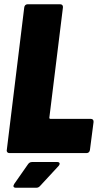

<svg xmlns="http://www.w3.org/2000/svg" viewBox="-20 -720 469 903"><path d="M24 0H387C396 0 402 -6 403 -15L420 -146C421 -155 416 -161 407 -161H217C214 -161 212 -163 212 -166L276 -685C277 -694 272 -700 263 -700H110C101 -700 95 -694 94 -685L12 -15C10 -6 16 0 24 0ZM55 163H151C158 163 164 160 169 154L256 60C264 50 261 42 249 42H131C123 42 117 45 112 52L47 145C40 156 43 163 55 163Z"/></svg>

Font: Barlow Condensed Black
Style: Italic
Weight: 900
Width: 3
Italic angle: -7°
Designer: Jeremy Tribby
Foundry: Tribby Type
Version: Version 1.422;hotconv 1.0.109;makeotfexe 2.5.65596